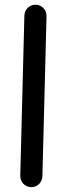

<svg xmlns="http://www.w3.org/2000/svg" viewBox="-20 -730 272 796"><path d="M108.9 45.9C134.3 46.4 155.3 26.4 155.8 1L172.9 -663.6C173.3 -689 153.3 -710 127.9 -710.4C102.5 -710.9 81.5 -690.9 81.1 -665.5L64 -1C63.5 24.4 83.5 45.4 108.9 45.9Z"/></svg>

Font: Mikhak Medium
Style: Regular
Weight: 500
Designer: Amin Abedi
Version: Version 3.2